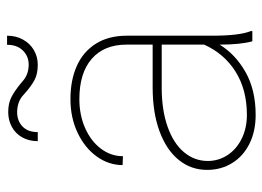

<svg xmlns="http://www.w3.org/2000/svg" viewBox="-124 -642 775 568"><g transform="rotate(-90 264.0 -358.5)"><path d="M441.9 -725.6Q441.9 -699.2 430.4 -678.5Q418.9 -657.7 399.2 -646.2Q379.4 -634.8 356 -634.8Q328.6 -634.8 310.5 -644.5Q292.5 -654.3 271.5 -672.9L263.2 -680.2Q245.6 -694.8 217.8 -695.8H215.8Q189.9 -695.8 173.3 -679.9Q156.7 -664.1 156.7 -634.8H129.9Q129.9 -660.6 141.1 -680.7Q152.3 -700.7 172.1 -711.4Q191.9 -722.2 215.8 -722.2Q242.2 -722.2 260.5 -712.6Q278.8 -703.1 301.3 -684.6L310.1 -677.2Q327.6 -662.6 354 -661.6H356Q380.9 -661.6 397.9 -678.7Q415 -695.8 415 -725.6ZM425.3 0Q415.5 -35.2 415.5 -96.7Q386.7 -49.8 334 -20Q281.2 9.8 207.5 9.8Q159.2 9.8 122.3 -8.5Q85.4 -26.9 65.2 -59.6Q44.9 -92.3 44.9 -133.8Q44.9 -181.2 74.2 -217.5Q103.5 -253.9 158.7 -274.4Q213.9 -294.9 289.1 -294.9H415.5V-372.1Q415.5 -438.5 373.5 -475.1Q331.5 -511.7 254.4 -511.7Q207 -511.7 168.5 -494.6Q129.9 -477.5 107.7 -448Q85.4 -418.5 85.4 -382.8L59.1 -383.8Q59.1 -424.8 84.5 -460.2Q109.9 -495.6 154.5 -516.8Q199.2 -538.1 254.4 -538.1Q310.1 -538.1 352.3 -519.3Q394.5 -500.5 418.2 -462.9Q441.9 -425.3 441.9 -371.1V-118.2Q441.9 -38.1 455.6 -4.4V0ZM415.5 -142.6V-268.1H288.1Q221.7 -268.1 172.6 -250.7Q123.5 -233.4 97.4 -202.4Q71.3 -171.4 71.3 -131.8Q71.3 -100.1 88.6 -73.5Q106 -46.9 137.2 -31.5Q168.5 -16.1 207.5 -16.1Q282.2 -16.1 335.4 -49.6Q388.7 -83 415.5 -142.6Z"/></g></svg>

Font: Mardoto Thin
Style: Regular
Weight: 250
Designer: Christian Robertson, Vahan Hovhannisyan
Foundry: Google
Version: Version 1.000